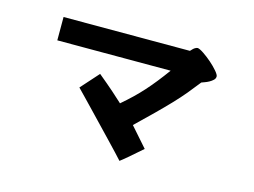

<svg xmlns="http://www.w3.org/2000/svg" viewBox="-84 -747 1169 882"><g transform="rotate(15 500.0 -306.0)"><path d="M874 -499Q874 -489 866 -481.5Q858 -474 848 -468.5Q838 -463 828 -459.5Q818 -456 813 -454Q789 -423 764.5 -393.5Q740 -364 710 -332.5Q680 -301 643.5 -265Q607 -229 560 -184L641 -92Q600 -56 577 -36.5Q554 -17 543 -9Q534 -19 514.5 -40Q495 -61 469.5 -87.5Q444 -114 415.5 -144Q387 -174 360.5 -201.5Q334 -229 312 -252Q290 -275 278 -287L354 -372Q399 -335 429.5 -308Q460 -281 477 -265Q505 -289 529 -312Q553 -335 574.5 -359Q596 -383 617.5 -410Q639 -437 663 -470H124V-581H725Q727 -584 736 -592.5Q745 -601 756 -603Q766 -602 786 -588.5Q806 -575 825.5 -558Q845 -541 859.5 -524Q874 -507 874 -499Z"/></g></svg>

Font: D2Coding
Style: Bold
Weight: 700
Monospace: yes
Designer: Yong-Rak Park; Jeong-Hwan Yoon; Sang-Min Lee;
Foundry: NHN Corporation
Version: Version 1.3.2; Build 20180524